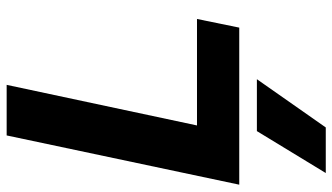

<svg xmlns="http://www.w3.org/2000/svg" viewBox="-231 -508 999 577"><g transform="rotate(-90 268.5 -219.5)"><path d="M150 -699H302L180 -127H500L474 0H2ZM163 53H319L174 260H37Z"/></g></svg>

Font: Prompt Semibold
Style: Italic
Weight: 600
Italic angle: -12°
Designer: Katatrad Team
Foundry: CadsonDemak
Version: Version 1.000